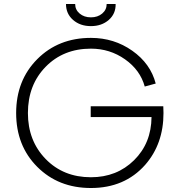

<svg xmlns="http://www.w3.org/2000/svg" viewBox="-20 -918 901 963"><path d="M740 -331H435V-385H799Q800 -368 800 -351Q800 -196 708 -91Q605 25 436 25Q273 25 167 -81Q61 -187 61 -351Q61 -515 167 -621.5Q273 -728 436 -728Q552 -728 643.5 -663.5Q735 -599 761 -499L706 -484Q683 -567 607 -620.5Q531 -674 436 -674Q298 -674 209 -583Q120 -492 120 -351Q120 -212 209 -120.5Q298 -29 436 -29Q566 -29 652.5 -114.5Q739 -200 740 -331ZM515 -898H560Q561 -849 525.5 -818Q490 -787 436 -787Q382 -787 346.5 -818Q311 -849 311 -898H357Q357 -869 379.5 -850Q402 -831 436 -831Q470 -831 492.5 -850Q515 -869 515 -898Z"/></svg>

Font: Metropolitano Light
Style: Regular
Weight: 300
Designer: Fonts by Alex Slobzheninov & Chris M. Simpson / Changes by Cristiano Sobral
Foundry: Fonts by Alex Slobzheninov & Chris M. Simpson / Changes by Cristiano Sobral
Version: Version 1.00;August 30, 2020;FontCreator 13.0.0.2681 64-bit